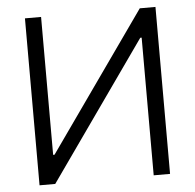

<svg xmlns="http://www.w3.org/2000/svg" viewBox="-51 -759 823 810"><g transform="rotate(-5 360.5 -353.5)"><path d="M152.3 -707V-123H158.2L570.3 -707H636.7V0H567.4V-583H561.5L150.4 0H84V-707Z"/></g></svg>

Font: Pretendard GOV Light
Style: Regular
Weight: 300
Designer: Base glyphs from Inter by Rasmus Andersson; Hangeul glyphs from Noto Sans CJK(Source Han Sans) by Jang Soo-young and Kan
Foundry: Kil Hyung-jin
Version: Version 1.309